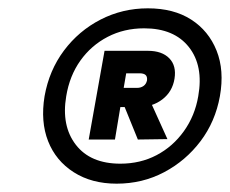

<svg xmlns="http://www.w3.org/2000/svg" viewBox="-20 -732 552 461"><path d="M260 -291Q200 -291 157 -318.5Q114 -346 95.5 -393Q77 -440 87 -501Q98 -563 133.5 -610.5Q169 -658 221.5 -685Q274 -712 335 -712Q397 -712 439 -685Q481 -658 500 -610.5Q519 -563 508 -501Q497 -440 461.5 -393Q426 -346 374 -318.5Q322 -291 260 -291ZM311 -397 272 -493H339L382 -398ZM269 -339Q317 -339 356 -359.5Q395 -380 421.5 -417Q448 -454 456 -501Q469 -574 433.5 -619Q398 -664 326 -664Q278 -664 238.5 -643.5Q199 -623 173 -586.5Q147 -550 139 -501Q127 -430 162 -384.5Q197 -339 269 -339ZM193 -397 231 -610H335Q369 -610 386.5 -592Q404 -574 399 -543Q394 -512 370 -493.5Q346 -475 312 -475H269L256 -397ZM277 -521H309Q318 -521 324.5 -525.5Q331 -530 333 -539Q334 -548 329.5 -552Q325 -556 315 -556H283Z"/></svg>

Font: DM Sans 11pt
Style: Bold Italic
Weight: 700
Italic angle: -10°
Version: Version 4.004;gftools[0.9.30]